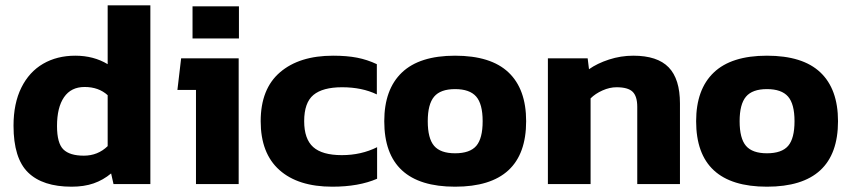

<svg xmlns="http://www.w3.org/2000/svg" viewBox="-20 -694 3211 724"><path d="M31 -220Q31 -304 60.5 -363.5Q90 -423 142.5 -453.5Q195 -484 264 -484Q333 -484 386 -452V-674H547V0H408L399 -40Q369 -15 333 -2.5Q297 10 250 10Q141 10 86 -43.5Q31 -97 31 -220ZM386 -143V-335Q352 -366 299 -366Q248 -366 221.5 -327.5Q195 -289 195 -219Q195 -154 219 -130.5Q243 -107 296 -107Q349 -107 386 -143Z M706 -670H881V-549H706ZM719 -355H649L663 -474H880V0H719Z M963 -237Q963 -359 1036 -421.5Q1109 -484 1236 -484Q1288 -484 1326.5 -476.5Q1365 -469 1401 -452V-338Q1345 -365 1270 -365Q1197 -365 1162 -336Q1127 -307 1127 -237Q1127 -170 1161 -139.5Q1195 -109 1269 -109Q1342 -109 1402 -139V-20Q1333 10 1233 10Q1104 10 1033.5 -53Q963 -116 963 -237Z M1429 -237Q1429 -357 1495.5 -420.5Q1562 -484 1696 -484Q1831 -484 1897.5 -421Q1964 -358 1964 -237Q1964 10 1696 10Q1429 10 1429 -237ZM1800 -237Q1800 -302 1775.5 -330Q1751 -358 1696 -358Q1641 -358 1617 -329.5Q1593 -301 1593 -237Q1593 -172 1617 -144Q1641 -116 1696 -116Q1752 -116 1776 -144Q1800 -172 1800 -237Z M2046 -474H2196L2201 -433Q2232 -455 2276.5 -469.5Q2321 -484 2368 -484Q2459 -484 2501.5 -440Q2544 -396 2544 -304V0H2383V-291Q2383 -331 2365.5 -348Q2348 -365 2305 -365Q2279 -365 2252 -353Q2225 -341 2207 -323V0H2046Z M2605 -237Q2605 -357 2671.5 -420.5Q2738 -484 2872 -484Q3007 -484 3073.5 -421Q3140 -358 3140 -237Q3140 10 2872 10Q2605 10 2605 -237ZM2976 -237Q2976 -302 2951.5 -330Q2927 -358 2872 -358Q2817 -358 2793 -329.5Q2769 -301 2769 -237Q2769 -172 2793 -144Q2817 -116 2872 -116Q2928 -116 2952 -144Q2976 -172 2976 -237Z"/></svg>

Font: Kanit SemiBold
Style: Regular
Weight: 600
Designer: Katatrad Team
Foundry: CadsonDemak
Version: Version 1.030